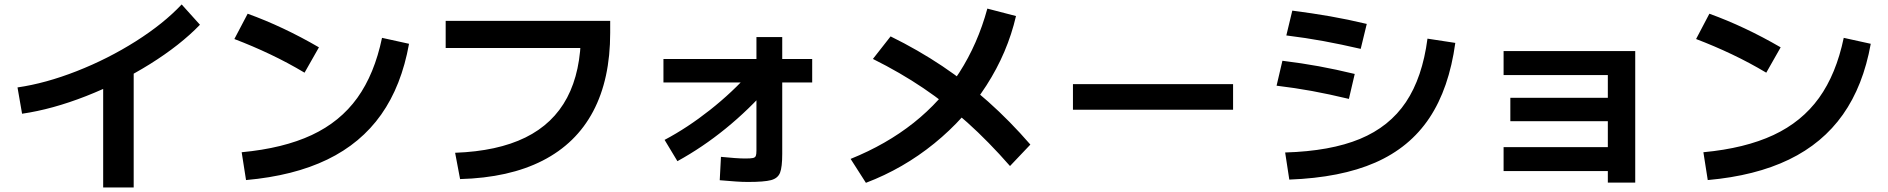

<svg xmlns="http://www.w3.org/2000/svg" viewBox="-20 -789 8478 862"><path d="M795.6 -769 877.7 -677.9Q789.1 -586.1 653.6 -501.5Q518 -417 366.4 -357.5Q214.8 -298.1 79.1 -278.4L58.6 -396.5Q184.6 -414.7 324.5 -469.6Q464.5 -524.5 589.6 -603.6Q714.7 -682.8 795.6 -769ZM443.2 -485.7H580.2V52.5H443.2Z M1695.1 -619.1 1816.4 -592.4Q1782.5 -403.7 1691.4 -274.7Q1600.2 -145.6 1449.4 -72.7Q1298.7 0.3 1084.6 19.4L1065 -105.5Q1251.8 -123.1 1379.5 -182.7Q1507.1 -242.3 1584.2 -349.5Q1661.2 -456.6 1695.1 -619.1ZM1032.2 -613.8 1091.9 -727.4Q1251 -669.9 1411.9 -576.5L1347.3 -462.7Q1272.1 -507.6 1193.3 -545Q1114.4 -582.5 1032.2 -613.8Z M2588.2 -641.7 2652 -573.4H1980.9V-695.2H2719.5V-641.7Q2719.5 -433.6 2643 -289.1Q2566.5 -144.6 2416 -67.8Q2265.6 9 2045.6 15L2023.3 -103.1Q2213.4 -110.1 2338.7 -171.6Q2463.9 -233.1 2526.1 -350.6Q2588.2 -468 2588.2 -641.7Z M3350.1 -466.7 3434.2 -401.3Q3341.6 -296 3237.8 -211.7Q3134.1 -127.3 3021.3 -65.4L2963.7 -161Q3066.2 -215.2 3167.5 -295.2Q3268.8 -375.2 3350.1 -466.7ZM3211.3 20.1 3216.8 -84.8Q3250.7 -81.3 3278.7 -79.4Q3306.7 -77.4 3326.1 -77.4Q3350.7 -77.4 3360.5 -79.6Q3370.2 -81.8 3373.2 -88.9Q3376.1 -96 3376.1 -112.8V-622.7H3491.9V-98.2Q3491.9 -38.6 3482.1 -13.6Q3472.3 11.5 3441.6 19.7Q3410.9 27.9 3337.8 27.9Q3311 27.9 3281.6 25.7Q3252.2 23.6 3211.3 20.1ZM2958.6 -524H3626.4V-418.7H2958.6Z M4412.8 -750.4 4541.4 -717Q4503.5 -553 4408.7 -405.5Q4313.9 -258.1 4174.5 -145Q4035.2 -31.9 3867.6 31.8L3798.9 -75.6Q3959.4 -140.4 4081.8 -237.5Q4204.2 -334.7 4287 -463.4Q4369.7 -592 4412.8 -750.4ZM3899 -524.4 3978.4 -625.6Q4102.3 -564.7 4210.6 -492.2Q4318.8 -419.7 4416.5 -332.7Q4514.1 -245.8 4605.9 -139.9L4514.5 -43.6Q4418.1 -153.7 4323.5 -238.6Q4228.8 -323.6 4125.6 -393.2Q4022.5 -462.9 3899 -524.4Z M4797.1 -411.4H5516V-296.2H4797.1Z M6388.8 -615.5 6513.7 -596.4Q6485.7 -391.9 6397.4 -259.4Q6309.1 -126.8 6154.2 -59Q5999.3 8.7 5768.4 17.3L5749.8 -104.4Q5953.1 -110.4 6085.6 -165.3Q6218.1 -220.3 6292 -330.6Q6365.9 -440.8 6388.8 -615.5ZM5711.3 -404.3 5737.5 -516.2Q5825 -505.4 5901.1 -491.5Q5977.3 -477.5 6062.2 -457L6036 -345Q5946.1 -366.5 5870 -380.5Q5793.8 -394.4 5711.3 -404.3ZM5755.1 -629.9 5781.9 -741.3Q5873.1 -729.5 5951.7 -715.8Q6030.3 -702.1 6116.2 -681.6L6089 -569.6Q6000.3 -590.1 5921.6 -604.6Q5842.9 -619 5755.1 -629.9Z M7198.5 -20.9H6730.5V-128.5H7198.5V-244.9H6760.8V-349.8H7198.5V-452.1H6730.5V-559.6H7321.5V30.8H7198.5Z M8257.6 -619.1 8378.9 -592.4Q8345 -403.7 8253.9 -274.7Q8162.7 -145.6 8011.9 -72.7Q7861.2 0.3 7647.1 19.4L7627.5 -105.5Q7814.3 -123.1 7942 -182.7Q8069.6 -242.3 8146.7 -349.5Q8223.7 -456.6 8257.6 -619.1ZM7594.7 -613.8 7654.4 -727.4Q7813.5 -669.9 7974.4 -576.5L7909.8 -462.7Q7834.6 -507.6 7755.8 -545Q7676.9 -582.5 7594.7 -613.8Z"/></svg>

Font: Pretendard JP Variable
Style: Regular
Weight: 400
Designer: Base glyphs from Inter by Rasmus Andersson; Hangul glyphs from Noto Sans CJK(Source Han Sans) by Jang Soo-young and Kang
Foundry: Kil Hyung-jin
Version: Version 1.307;Glyphs 3.2 (3192)